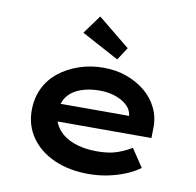

<svg xmlns="http://www.w3.org/2000/svg" viewBox="-87 -886 1008 986"><g transform="rotate(10 417.0 -393.5)"><path d="M437 10Q335 10 257 -25Q179 -60 136.5 -121.5Q94 -183 94 -261Q94 -326 119 -377.5Q144 -429 189.5 -465Q235 -501 294.5 -521Q354 -541 420 -541Q485 -541 541 -521Q597 -501 639 -466Q681 -431 704 -382.5Q727 -334 725 -277L724 -228H198L175 -320H607L591 -302V-324Q587 -353 563 -375Q539 -397 502 -409.5Q465 -422 422 -422Q367 -422 323 -406.5Q279 -391 253.5 -358Q228 -325 228 -272Q228 -225 256.5 -188.5Q285 -152 337.5 -132Q390 -112 459 -112Q525 -112 568 -128Q611 -144 639 -162L702 -68Q669 -44 626 -26.5Q583 -9 535 0.5Q487 10 437 10ZM481 -595 286 -700 357 -797 524 -661Z"/></g></svg>

Font: Lexend Peta SemiBold
Style: Regular
Weight: 600
Designer: Bonnie Shaver-Troup, Thomas Jockin
Foundry: Lexend
Version: Version 1.007